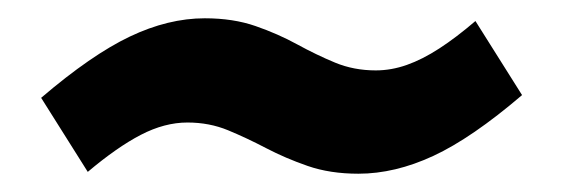

<svg xmlns="http://www.w3.org/2000/svg" viewBox="-20 -459 616 210"><path d="M372 -269Q341 -269 316.5 -277.5Q292 -286 271 -297Q250 -308 229.5 -316.5Q209 -325 185 -325Q160 -325 134 -311.5Q108 -298 76 -271L25 -352Q80 -399 122 -419Q164 -439 204 -439Q235 -439 259.5 -430.5Q284 -422 305 -410.5Q326 -399 346.5 -390.5Q367 -382 391 -382Q408 -382 425 -388Q442 -394 460.5 -406Q479 -418 500 -436L551 -355Q496 -308 454 -288.5Q412 -269 372 -269Z"/></svg>

Font: MuseoModerno Thin SemiBold
Style: Italic
Weight: 600
Italic angle: -9°
Version: Version 1.003